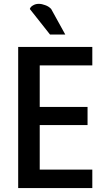

<svg xmlns="http://www.w3.org/2000/svg" viewBox="-20 -964 540 984"><path d="M453.1 0Q453.1 -23.4 453.1 -94.7Q385.7 -94.7 183.6 -94.7Q183.6 -152.3 183.6 -323.2Q245.1 -323.2 428.7 -323.2Q428.7 -346.7 428.7 -416Q368.2 -416 183.6 -416Q183.6 -469.7 183.6 -628.9Q251 -628.9 453.1 -628.9Q453.1 -652.3 453.1 -723.6Q384.8 -723.6 178.7 -723.6Q152.3 -723.6 73.2 -723.6Q73.2 -543 73.2 0Q168 0 453.1 0ZM314.5 -787.1Q295.9 -819.3 242.2 -918Q229.5 -931.6 211.9 -937.5Q194.3 -944.3 178.7 -944.3Q162.1 -944.3 149.4 -936.5Q136.7 -929.7 132.8 -918Q167 -874 236.3 -787.1Q255.9 -787.1 314.5 -787.1Z"/></svg>

Font: DaxlinePro-Medium
Style: Medium
Weight: 400
Designer: Hans Reichel
Version: Version 7.502; 2006